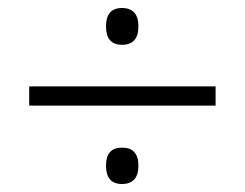

<svg xmlns="http://www.w3.org/2000/svg" viewBox="-20 -676 612 480"><path d="M285 -564Q245 -564 245 -610Q245 -656 285 -656Q326 -656 326 -610Q326 -564 285 -564ZM53 -412V-460H519V-412ZM285 -216Q245 -216 245 -262Q245 -307 285 -307Q326 -307 326 -262Q326 -216 285 -216Z"/></svg>

Font: Noto Sans Kannada UI Light
Style: Regular
Weight: 300
Designer: Jelle Bosma - Monotype Design Team
Foundry: Monotype Imaging Inc.
Version: Version 2.005; ttfautohint (v1.8.4.7-5d5b)